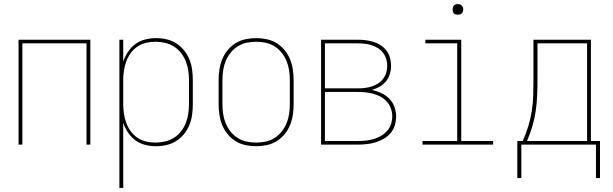

<svg xmlns="http://www.w3.org/2000/svg" viewBox="-20 -717 3040 952"><path d="M72 0V-520H428V0H409V-502H91V0Z M572 215V-520H591V-412Q600 -438 615 -460.5Q630 -483 652 -499Q674 -515 700.5 -521.5Q727 -528 754 -528Q780 -528 806 -522Q832 -516 854 -502Q876 -488 892.5 -467.5Q909 -447 919 -422.5Q929 -398 932.5 -372Q936 -346 936 -320V-200Q936 -174 932.5 -148Q929 -122 919 -97.5Q909 -73 892.5 -52.5Q876 -32 854 -18Q832 -4 806 2Q780 8 754 8Q727 8 700.5 1.5Q674 -5 652 -21Q630 -37 615 -59.5Q600 -82 591 -108V215ZM751 -10Q775 -10 798.5 -15.5Q822 -21 842 -33.5Q862 -46 877 -65Q892 -84 901 -106.5Q910 -129 913.5 -152.5Q917 -176 917 -200V-320Q917 -344 913.5 -367.5Q910 -391 901 -413.5Q892 -436 877 -455Q862 -474 842 -486.5Q822 -499 798.5 -504.5Q775 -510 751 -510Q727 -510 704 -504.5Q681 -499 661.5 -486Q642 -473 628 -453.5Q614 -434 606 -412Q598 -390 594.5 -366.5Q591 -343 591 -320V-200Q591 -177 594.5 -153.5Q598 -130 606 -108Q614 -86 628 -66.5Q642 -47 661.5 -34Q681 -21 704 -15.5Q727 -10 751 -10Z M1250 8Q1224 8 1197.5 2.5Q1171 -3 1148.5 -17Q1126 -31 1109 -51.5Q1092 -72 1082 -96.5Q1072 -121 1068 -147.5Q1064 -174 1064 -200V-320Q1064 -346 1068 -372.5Q1072 -399 1082 -423.5Q1092 -448 1109 -468.5Q1126 -489 1148.5 -503Q1171 -517 1197.5 -522.5Q1224 -528 1250 -528Q1276 -528 1302.5 -522.5Q1329 -517 1351.5 -503Q1374 -489 1391 -468.5Q1408 -448 1418 -423.5Q1428 -399 1432 -372.5Q1436 -346 1436 -320V-200Q1436 -174 1432 -147.5Q1428 -121 1418 -96.5Q1408 -72 1391 -51.5Q1374 -31 1351.5 -17Q1329 -3 1302.5 2.5Q1276 8 1250 8ZM1250 -10Q1274 -10 1297.5 -15Q1321 -20 1341.5 -33Q1362 -46 1377 -65Q1392 -84 1401 -106Q1410 -128 1413.5 -152Q1417 -176 1417 -200V-320Q1417 -344 1413.5 -368Q1410 -392 1401 -414Q1392 -436 1377 -455Q1362 -474 1341.5 -487Q1321 -500 1297.5 -505Q1274 -510 1250 -510Q1226 -510 1202.5 -505Q1179 -500 1158.5 -487Q1138 -474 1123 -455Q1108 -436 1099 -414Q1090 -392 1086.5 -368Q1083 -344 1083 -320V-200Q1083 -176 1086.5 -152Q1090 -128 1099 -106Q1108 -84 1123 -65Q1138 -46 1158.5 -33Q1179 -20 1202.5 -15Q1226 -10 1250 -10Z M1572 0V-520H1755Q1775 -520 1794.5 -517.5Q1814 -515 1833 -509Q1852 -503 1868.5 -492Q1885 -481 1897 -465Q1909 -449 1914 -429.5Q1919 -410 1919 -391Q1919 -370 1913 -350Q1907 -330 1894 -314Q1881 -298 1862.5 -287.5Q1844 -277 1824 -271Q1848 -266 1870.5 -255.5Q1893 -245 1910 -228Q1927 -211 1935.5 -187.5Q1944 -164 1944 -140Q1944 -117 1937.5 -95.5Q1931 -74 1916.5 -57Q1902 -40 1883 -29Q1864 -18 1843 -11.5Q1822 -5 1799.5 -2.5Q1777 0 1755 0ZM1591 -279H1755Q1773 -279 1790 -281Q1807 -283 1823.5 -288.5Q1840 -294 1854.5 -303Q1869 -312 1879.5 -326Q1890 -340 1895 -356.5Q1900 -373 1900 -391Q1900 -408 1895 -424.5Q1890 -441 1879.5 -455Q1869 -469 1854.5 -478Q1840 -487 1823.5 -492.5Q1807 -498 1790 -500Q1773 -502 1755 -502H1591ZM1591 -18H1755Q1775 -18 1794.5 -20Q1814 -22 1833 -27.5Q1852 -33 1869 -43Q1886 -53 1899 -67.5Q1912 -82 1918.5 -101Q1925 -120 1925 -140Q1925 -159 1918.5 -178Q1912 -197 1899 -212Q1886 -227 1869 -236.5Q1852 -246 1833 -251.5Q1814 -257 1794.5 -259Q1775 -261 1755 -261H1591Z M2075 0V-18H2247V-502H2089V-520H2267V-18H2425V0ZM2250 -644Q2245 -644 2239.5 -645.5Q2234 -647 2230.5 -650.5Q2227 -654 2225.5 -659.5Q2224 -665 2224 -670Q2224 -675 2225.5 -680.5Q2227 -686 2230.5 -689.5Q2234 -693 2239.5 -695Q2245 -697 2250 -697Q2255 -697 2260.5 -695Q2266 -693 2269.5 -689.5Q2273 -686 2275 -680.5Q2277 -675 2277 -670Q2277 -665 2275 -659.5Q2273 -654 2269.5 -650.5Q2266 -647 2260.5 -645.5Q2255 -644 2250 -644Z M2545 166V-18H2572Q2588 -54 2599.5 -91.5Q2611 -129 2617 -168Q2623 -207 2624 -246.5Q2625 -286 2625 -325V-520H2910V-18H2955V166H2935V0H2565V166ZM2593 -18H2891V-502H2645V-325Q2645 -286 2643.5 -246.5Q2642 -207 2636.5 -168.5Q2631 -130 2620 -92Q2609 -54 2593 -18Z"/></svg>

Font: Iosevka Curly Thin
Style: Regular
Weight: 100
Monospace: yes
Designer: Belleve Invis
Foundry: Belleve Invis
Version: Version 22.1.2; ttfautohint (v1.8.4)